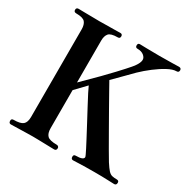

<svg xmlns="http://www.w3.org/2000/svg" viewBox="-161 -883 1036 1040"><g transform="rotate(30 357.0 -363.0)"><path d="M36 0Q23 0 23 -16Q23 -29 36 -29Q79 -29 95 -42.5Q111 -56 111 -90V-638Q111 -667 98 -682.5Q85 -698 42 -698Q27 -698 27 -712Q27 -726 42 -726Q46 -726 62 -725.5Q78 -725 99 -725Q120 -725 140 -724.5Q160 -724 172 -724Q184 -724 204 -724.5Q224 -725 245 -725Q266 -725 282 -725.5Q298 -726 302 -726Q316 -726 316 -712Q316 -698 302 -698Q259 -698 246 -682.5Q233 -667 233 -638V-376Q292 -434 329 -471.5Q366 -509 388 -533Q410 -557 423.5 -571.5Q437 -586 447 -598Q460 -612 470 -629.5Q480 -647 480 -660Q480 -674 465.5 -686Q451 -698 425 -698Q412 -698 412 -712Q412 -726 425 -726Q436 -726 466 -725Q496 -724 548 -724Q598 -724 628.5 -725Q659 -726 669 -726Q684 -726 684 -712Q684 -698 669 -698Q647 -698 614.5 -680.5Q582 -663 548 -637Q514 -611 485 -583Q472 -570 445.5 -543Q419 -516 378 -475Q387 -459 408 -421.5Q429 -384 456.5 -335.5Q484 -287 512 -238Q540 -189 563 -149Q586 -109 599 -88Q617 -60 628.5 -47.5Q640 -35 652 -32Q664 -29 682 -29Q696 -29 696 -16Q696 0 682 0Q672 0 641 -1.5Q610 -3 559 -3Q530 -3 501.5 -2.5Q473 -2 452.5 -1Q432 0 425 0Q412 0 412 -16Q412 -29 425 -29Q474 -29 474 -48Q474 -51 468.5 -62.5Q463 -74 455 -90Q448 -104 430.5 -137Q413 -170 391.5 -210.5Q370 -251 349 -290Q328 -329 313.5 -357.5Q299 -386 296 -394L233 -328V-90Q233 -58 247.5 -43.5Q262 -29 307 -29Q313 -29 317 -25Q321 -21 321 -16Q321 0 307 0Q302 0 285 -0.5Q268 -1 246.5 -1.5Q225 -2 204.5 -2.5Q184 -3 172 -3Q160 -3 139.5 -2.5Q119 -2 97 -1.5Q75 -1 58 -0.5Q41 0 36 0Z"/></g></svg>

Font: Zen Antique
Style: Regular
Weight: 400
Designer: Yoshimichi Ohira
Foundry: Positype
Version: Version 1.001